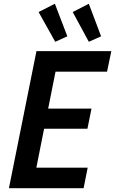

<svg xmlns="http://www.w3.org/2000/svg" viewBox="-20 -988 604 1008"><path d="M171.4 -719.7H564.5L542 -611.8H271.5L232.9 -418H460.4L439 -312H211.4L170.9 -107.9H440.4L418.9 0H26.9ZM182.6 -924.8 268.1 -968.3 333.5 -797.4 270 -768.6ZM361.8 -924.8 446.3 -968.3 510.7 -797.4 446.3 -768.6Z"/></svg>

Font: Reddit Sans Vanilla SemiBold
Style: Italic
Weight: 600
Italic angle: -11.25°
Designer: Stephen Hutchings
Version: Version 1.013